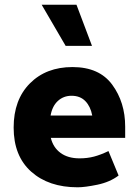

<svg xmlns="http://www.w3.org/2000/svg" viewBox="-20 -784 588 816"><path d="M157 -764H305L371 -589H259ZM288 -499Q402 -499 457 -424Q512 -349 512 -246V-198H196Q206 -157 237.5 -134Q269 -111 318 -111Q351 -111 379.5 -118.5Q408 -126 441 -142L484 -38Q447 -10 394 1Q341 12 310 12Q187 12 112.5 -54.5Q38 -121 38 -242Q38 -360 107 -429.5Q176 -499 288 -499ZM284 -377Q250 -377 226 -355Q202 -333 195 -293H372Q365 -331 343 -354Q321 -377 284 -377Z"/></svg>

Font: Palanquin Dark Medium
Style: Regular
Weight: 500
Designer: Pria Ravichandran
Version: Version 1.001